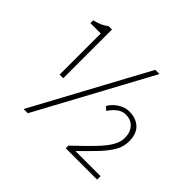

<svg xmlns="http://www.w3.org/2000/svg" viewBox="-169 -961 1195 1195"><g transform="rotate(45 429.0 -363.0)"><path d="M174 -297V-659H83V-684Q113 -691 135.5 -701Q158 -711 176 -726H206V-297ZM167 13 574 -739H611L204 13ZM525 0V-23Q600 -94 647.5 -143Q695 -192 717.5 -230.5Q740 -269 740 -306Q740 -355 713 -384Q686 -413 641 -413Q610 -413 583.5 -392Q557 -371 539 -342L516 -363Q534 -395 569 -418.5Q604 -442 644 -442Q702 -442 738 -409Q774 -376 774 -308Q774 -262 749.5 -220Q725 -178 681.5 -132.5Q638 -87 580 -30H801V0Z"/></g></svg>

Font: Noto Sans TC Thin Thin
Style: Regular
Weight: 250
Version: Version 2.004-H2;hotconv 1.0.118;makeotfexe 2.5.65603